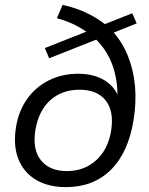

<svg xmlns="http://www.w3.org/2000/svg" viewBox="-20 -763 616 792"><path d="M252.3 8.9Q179.1 8.9 128.3 -21.3Q77.6 -51.5 55.7 -107.2Q33.9 -162.9 45.9 -237.9Q56.4 -304.5 91.6 -354.3Q126.7 -404.1 181.1 -431.4Q235.5 -458.8 303.5 -458.8Q378.2 -458.8 426.5 -421Q474.8 -383.2 482.2 -304.7H459Q473.1 -392.9 451.1 -471.7Q429.1 -550.5 370.2 -606.3L392.9 -605.8L182.7 -522.6L165 -564.8L347.3 -636.8L346.8 -623.9Q319.4 -645.5 286.1 -661.6Q252.8 -677.7 214.8 -687.8L238.2 -742.9Q295.6 -730.2 341.2 -707.8Q386.9 -685.3 421.6 -656L400.9 -659L525.6 -708.3L543.8 -666.5L439.4 -624.6L440.8 -637.8Q483.3 -592.4 507 -533.8Q530.8 -475.3 536.8 -408.7Q542.8 -342.1 531.3 -269.8Q509.8 -134.5 437.6 -62.8Q365.4 8.9 252.3 8.9ZM256 -57.3Q327.8 -57.3 377 -102.3Q426.3 -147.3 438.4 -224.2Q451 -303.5 416.2 -348.2Q381.4 -392.9 308.2 -392.9Q236 -392.9 187.8 -350Q139.5 -307 125.9 -226.1Q113.2 -145.7 149.1 -101.5Q185 -57.3 256 -57.3Z"/></svg>

Font: Mulish ExtraLight
Style: Italic
Weight: 200
Italic angle: -9°
Designer: Vernon Adams
Foundry: Vernon Adams
Version: Version 3.603